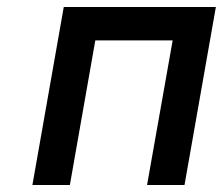

<svg xmlns="http://www.w3.org/2000/svg" viewBox="-20 -531 640 551"><path d="M73 0 163 -511H599.5L509.5 0H402L475.5 -415H253.5L180.5 0Z"/></svg>

Font: Overpass SemiBold
Style: Italic
Weight: 600
Italic angle: -10°
Designer: Delve Withrington, Dave Bailey, Thomas Jockin
Foundry: Delve Fonts LLC
Version: Version 4.000